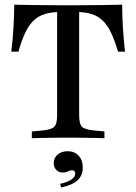

<svg xmlns="http://www.w3.org/2000/svg" viewBox="-20 -591 583 821"><path d="M266.1 -2.4Q238.7 -2.4 211.3 -2Q183.9 -1.6 159.3 -1.2Q134.7 -0.8 116.1 0V-29L162.1 -33.1Q200.8 -37.1 212.5 -49.2Q224.2 -61.3 224.2 -98.4V-201.6H318.5V-98.4Q318.5 -61.3 330.2 -49.2Q341.9 -37.1 381.5 -33.1L426.6 -29V0Q408.9 -0.8 384.3 -1.2Q359.7 -1.6 331.9 -2Q304 -2.4 277.4 -2.4H271.8ZM236.3 -539.5Q199.2 -539.5 171.8 -531Q144.4 -522.6 124.2 -503.6Q104 -484.7 88.3 -452Q72.6 -419.4 58.9 -370.2H28.2Q34.7 -421.8 37.5 -471.4Q40.3 -521 41.1 -571Q75.8 -570.2 123.8 -569.4Q171.8 -568.5 240.3 -568.5H303.2Q371 -568.5 419.4 -569.4Q467.7 -570.2 502.4 -571Q502.4 -521 505.6 -471.4Q508.9 -421.8 514.5 -370.2H484.7Q470.2 -419.4 454.4 -452Q438.7 -484.7 418.5 -503.6Q398.4 -522.6 371.4 -531Q344.4 -539.5 307.3 -539.5ZM224.2 -201.6V-551.6H318.5V-201.6ZM241.9 210.5 237.1 195.2Q268.5 187.9 285.1 177Q301.6 166.1 301.6 150.8Q301.6 137.1 287.9 137.1Q278.2 137.1 270.2 141.9Q262.1 146.8 249.2 146.8Q231.5 146.8 220.6 135.5Q209.7 124.2 209.7 106.5Q209.7 84.7 226.2 70.2Q242.7 55.6 269.4 55.6Q298.4 55.6 316.1 74.6Q333.9 93.5 333.9 125.8Q333.9 159.7 311.3 180.2Q288.7 200.8 241.9 210.5Z"/></svg>

Font: Playfair 5pt SemiExpanded Light Medium
Style: Regular
Weight: 500
Version: Version 2.203